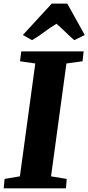

<svg xmlns="http://www.w3.org/2000/svg" viewBox="-29 -1022 480 1042"><path d="M-9 0 -4 -51 79 -65 162.5 -677.5 79.5 -689.5 86.5 -743H425L419 -689.5L331.5 -677.5L248 -65L333 -51L329 0ZM95 -832 252 -1002.5H336L431 -832L374 -804Q348.5 -826 325.8 -848.5Q303 -871 277.5 -893Q241 -871 211.5 -848.5Q182 -826 145 -804Z"/></svg>

Font: Merriweather Light 18pt Black
Style: Italic
Weight: 900
Italic angle: -7.8°
Version: Version 2.101